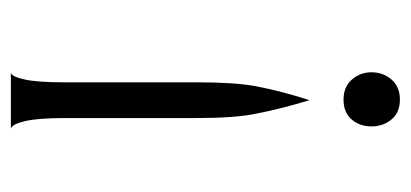

<svg xmlns="http://www.w3.org/2000/svg" viewBox="-216 -288 737 344"><g transform="rotate(90 152.0 -116.5)"><path d="M128 136V-102Q128 -169 135 -207Q144 -254 160 -303Q175 -254 184 -208Q192 -171 192 -101V136Q192 183 197.5 206.5Q203 230 211 232H111Q118 230 123 207Q128 184 128 136ZM207 -414Q207 -393 194.5 -378.5Q182 -364 159 -364Q136 -364 123 -379Q110 -394 110 -414Q110 -435 123 -450Q136 -465 159 -465Q182 -465 194.5 -450Q207 -435 207 -414Z"/></g></svg>

Font: BellefairVN
Style: Regular
Weight: 400
Designer: Nick Shinn, Liron Lavi Turkenic
Foundry: Shinntype
Version: Version 1.003